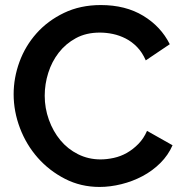

<svg xmlns="http://www.w3.org/2000/svg" viewBox="-20 -734 725 760"><path d="M34 -361Q34 -426 57 -489Q80 -552 124.5 -602Q169 -652 233.5 -683Q298 -714 379 -714Q477 -714 547 -671.5Q617 -629 652 -559L557 -495Q543 -527 522.5 -548Q502 -569 477.5 -581.5Q453 -594 427 -599.5Q401 -605 375 -605Q321 -605 280.5 -583Q240 -561 212.5 -525.5Q185 -490 171 -445.5Q157 -401 157 -355Q157 -306 173.5 -260Q190 -214 219 -179Q248 -144 289 -123.5Q330 -103 378 -103Q403 -103 430.5 -109Q458 -115 482.5 -129Q507 -143 528 -164.5Q549 -186 562 -216L663 -159Q646 -120 615 -89Q584 -58 544.5 -37Q505 -16 460.5 -5Q416 6 374 6Q300 6 237.5 -26Q175 -58 129.5 -109.5Q84 -161 59 -227Q34 -293 34 -361Z"/></svg>

Font: Rising Sun SemiBold
Style: Regular
Weight: 600
Designer: Matt McInerney, Pablo Impallari, Rodrigo Fuenzalida (Raleway font), Stephen Hutchings (Greek), Cristiano Sobral (main ch
Foundry: The Rising Sun Project Authors
Version: Version 4.327; ttfautohint (v1.8.4.7-5d5b-dirty)